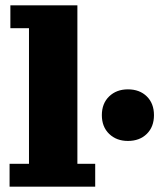

<svg xmlns="http://www.w3.org/2000/svg" viewBox="-20 -702 599 722"><path d="M16 0V-86H89V-596H19V-682H271V-86H338V0ZM461 -172Q418 -172 390.5 -198.5Q363 -225 363 -269Q363 -313 390.5 -339.5Q418 -366 461 -366Q505 -366 532 -339.5Q559 -313 559 -269Q559 -225 532 -198.5Q505 -172 461 -172Z"/></svg>

Font: Montagu Slab
Style: Bold
Weight: 700
Designer: Florian Karsten
Foundry: Florian Karsten
Version: Version 1.000